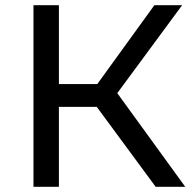

<svg xmlns="http://www.w3.org/2000/svg" viewBox="-20 -720 751 740"><path d="M353 -308H207V0H109V-700H207V-396H355L575 -700H682L432 -361L694 0H580Z"/></svg>

Font: CMG Sans Medium
Style: Regular
Weight: 500
Designer: Julieta Ulanovsky
Foundry: Julieta Ulanovsky
Version: Version 7.200